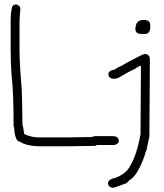

<svg xmlns="http://www.w3.org/2000/svg" viewBox="-20 -700 757 888"><path d="M54.7 -679.7Q74.2 -673.8 74.2 -660.2Q70.3 -616.2 70.3 -595.7V-472.7Q70.3 -403.8 80.1 -293Q82 -271 84 -121.1Q87.4 -116.2 91.8 -80.1Q126.5 -64.5 158.2 -64.5H291Q329.6 -64.5 406.2 -66.4Q412.6 -70.3 418 -70.3H507.8Q529.3 -66.9 529.3 -48.8Q529.3 -33.2 507.8 -29.3H431.6Q421.9 -28.8 421.9 -25.4Q332 -23.4 285.2 -23.4H169.9Q102.5 -23.4 72.3 -44.9Q48.8 -44.9 44.9 -113.3Q43 -113.3 43 -115.2Q43 -275.4 33.2 -355.5Q29.3 -410.2 29.3 -470.7V-615.2Q32.2 -675.8 43 -675.8Q49.3 -679.7 54.7 -679.7ZM641.6 -607.4H653.3Q674.8 -604 674.8 -585.9V-566.4Q669.9 -543 651.4 -543H627.9Q606.4 -546.4 606.4 -564.5Q606.4 -607.4 641.6 -607.4ZM655.3 -450.7Q672.9 -444.3 672.9 -429.2V-384.3Q672.9 -279.3 670.9 -69.8L657.2 -3.4Q654.3 -3.4 647.5 23.9Q616.7 106.9 585 129.4Q581.5 129.4 565.4 147Q509.3 168.5 501 168.5Q479.5 165 479.5 147Q479.5 129.4 516.6 121.6Q563.5 102.5 581.1 68.8Q610.4 20 626 -58.1Q626 -65.4 629.9 -77.6Q631.8 -278.3 631.8 -386.2V-396Q624 -396 602.5 -380.4Q576.7 -369.6 526.4 -339.4Q513.7 -335.4 508.8 -335.4H502.9Q481.4 -338.9 481.4 -356.9Q481.4 -374 510.7 -378.4Q529.8 -392.1 543.9 -396Q548.3 -401.4 626 -440.9Q643.6 -450.7 655.3 -450.7Z"/></svg>

Font: CEF Fonts CJK
Style: Regular
Weight: 400
Designer: PartyBoss (派对大魔王)
Version: Release 2.25